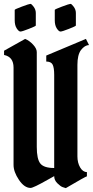

<svg xmlns="http://www.w3.org/2000/svg" viewBox="-20 -972 480 992"><path d="M260 -104V-585Q260 -622 252 -638Q244 -654 219 -654V-685L424 -771L440 -739Q418 -739 398 -713Q380 -688 380 -637V-164Q380 -131 394 -107Q408 -83 429 -83V-61Q422 -60 320 0Q313 -2 303 -5.5Q293 -9 276.5 -25Q260 -41 260 -62Q254 -59 226 -43Q152 -1 138 -1Q106 -1 78 -42.5Q50 -84 50 -120V-623Q50 -678 1 -688V-710L110 -771Q132 -762 151 -741.5Q170 -721 170 -703V-213Q170 -150 188.5 -127Q207 -104 260 -104ZM56 -867V-921Q56 -924 93.5 -938Q131 -952 137 -952Q143 -952 154 -937Q165 -922 165 -905V-840Q165 -837 129.5 -823Q94 -809 85.5 -809Q77 -809 66.5 -825Q56 -841 56 -867ZM263 -867V-921Q263 -924 300.5 -938Q338 -952 344 -952Q350 -952 361 -937Q372 -922 372 -905V-840Q372 -837 336.5 -823Q301 -809 292.5 -809Q284 -809 273.5 -825Q263 -841 263 -867Z"/></svg>

Font: Pirata One
Style: Regular
Weight: 400
Designer: Rodrigo Fuenzalida, Nicolas Massi
Foundry: Rodrigo Fuenzalida, Nicolas Massi
Version: Version 1.001